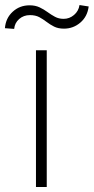

<svg xmlns="http://www.w3.org/2000/svg" viewBox="-37 -746 374 766"><path d="M19.5 -630.7 -17.4 -633.5Q-14.2 -673.7 13.7 -699.2Q41.5 -724.8 81 -724.8Q104 -724.8 121.1 -716.6Q138.1 -708.5 152.7 -697.8Q167.3 -687.1 182.4 -679Q197.4 -670.8 217 -670.8Q240.1 -670.8 258.3 -686.3Q276.6 -701.7 280.2 -725.9L316.8 -720.2Q311.8 -680 283.6 -655.9Q255.3 -631.7 218.4 -631.7Q195 -631.7 178.8 -639.9Q162.6 -648.1 148.8 -658.7Q134.9 -669.4 119.7 -677.6Q104.4 -685.7 82.4 -685.7Q57.2 -685.7 39.4 -670.1Q21.7 -654.5 19.5 -630.7ZM106.5 0V-545.5H149.5V0Z"/></svg>

Font: Inter UI Extra Light
Style: Regular
Weight: 200
Designer: Rasmus Andersson
Foundry: rsms
Version: 3.2;8d6f07862